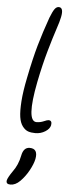

<svg xmlns="http://www.w3.org/2000/svg" viewBox="-69 -746 442 1160"><g transform="rotate(5 152.0 -166.0)"><path d="M164.1 58.1Q138.2 58.1 119.9 51.8Q101.6 45.4 85.9 24.9Q70.3 4.4 64.9 -30.8Q59.6 -65.9 63.7 -126.5Q67.9 -187 85 -270Q108.9 -389.6 132.1 -470.9Q155.3 -552.2 188 -644Q203.1 -682.6 214.1 -697.8Q225.1 -712.9 238.8 -712.9Q270 -712.9 257.8 -653.8Q252.9 -627.9 235.8 -577.4Q218.8 -526.9 194.6 -442.1Q170.4 -357.4 148.9 -250Q101.6 -8.8 165 -8.8Q188 -8.8 208.5 -17.8Q229 -26.9 236.8 -26.9Q259.8 -26.9 254.9 2Q250.5 24.4 223.4 41.3Q196.3 58.1 164.1 58.1ZM41 380.9Q12.7 380.9 17.1 356.9Q21 339.8 47.9 300.8Q79.6 258.3 90.8 201.2Q100.6 149.9 138.2 149.9Q190.4 149.9 178.2 213.9Q171.9 244.6 150.1 284.2Q128.4 323.7 99.1 353Q71.3 380.9 41 380.9Z"/></g></svg>

Font: Shantell Sans Bouncy
Style: Italic
Weight: 300
Italic angle: -11.31°
Designer: Stephen Nixon, Anya Danilova, Shantell Martin
Foundry: Arrow Type
Version: Version 1.006;[9816181b4]